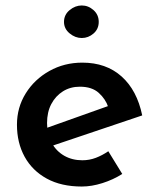

<svg xmlns="http://www.w3.org/2000/svg" viewBox="-20 -671 573 702"><path d="M279 11Q204 11 151 -18Q98 -47 70 -98Q42 -149 42 -215Q42 -278 74 -329.5Q106 -381 160.5 -411.5Q215 -442 281 -442Q368 -442 424.5 -391.5Q481 -341 500 -249L159 -134L133 -197L400 -292L376 -279Q366 -309 341 -331.5Q316 -354 272 -354Q237 -354 210 -337Q183 -320 167.5 -290.5Q152 -261 152 -221Q152 -179 169 -148.5Q186 -118 215 -101.5Q244 -85 281 -85Q307 -85 330.5 -94Q354 -103 376 -118L427 -35Q394 -14 354.5 -1.5Q315 11 279 11ZM214 -591Q214 -617 234.5 -634Q255 -651 279 -651Q303 -651 322 -634Q341 -617 341 -591Q341 -565 322 -548.5Q303 -532 279 -532Q255 -532 234.5 -549Q214 -566 214 -591Z"/></svg>

Font: Josefin Sans Thin SemiBold
Style: Regular
Weight: 600
Version: Version 2.000